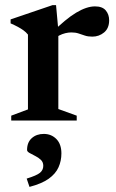

<svg xmlns="http://www.w3.org/2000/svg" viewBox="-20 -472 454 752"><path d="M352 -447Q381 -447 394.2 -431.2Q407.5 -415.5 407.5 -392.5Q407.5 -361.5 387.8 -345Q368 -328.5 341.5 -328.5Q324.5 -328.5 312 -332.8Q299.5 -337 287.5 -341Q275.5 -345 259.5 -345Q248 -345 235.8 -342Q223.5 -339 212 -333Q200.5 -327 190.5 -318.5L180 -341.5Q209 -369.5 233.2 -389.8Q257.5 -410 278.5 -422.5Q299.5 -435 317.8 -441Q336 -447 352 -447ZM208.5 -353.5V-45L280.5 -19V0H24V-19L89.5 -43.5V-336.5Q82 -346 72.2 -353Q62.5 -360 50 -366.8Q37.5 -373.5 21.5 -380.5V-396L186 -452H199.5ZM84.5 227.5Q123.5 215.5 136.5 204.8Q149.5 194 149.5 177.5Q149.5 163 140 154Q130.5 145 117.8 138.8Q105 132.5 95.5 127Q86 121.5 86 115.5Q86 85.5 104.5 69Q123 52.5 151.5 52.5Q181 52.5 200.8 72.5Q220.5 92.5 220.5 129Q220.5 158 209.2 183.2Q198 208.5 170.8 228Q143.5 247.5 95.5 260Z"/></svg>

Font: Newsreader 24pt SemiBold
Style: Regular
Weight: 600
Designer: Hugues Gentile
Foundry: Production Type
Version: Version 1.003